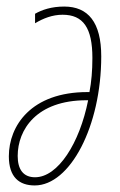

<svg xmlns="http://www.w3.org/2000/svg" viewBox="-20 -556 366 586"><path d="M86 10C194 10 289 -171 289 -384C289 -488 249 -536 176 -536C137 -536 108 -526 87 -514V-485C112 -500 140 -511 171 -511C234 -511 262 -471 262 -379C262 -340 259 -306 253 -275H247C75 -275 7 -172 7 -79C7 -15 39 10 86 10ZM87 -15C51 -15 34 -39 34 -80C34 -160 91 -250 244 -250H249C223 -119 157 -15 87 -15Z"/></svg>

Font: Noto Sans ExtraCondensed Thin
Style: Italic
Weight: 100
Width: 2
Italic angle: -12°
Designer: Monotype Design Team
Foundry: Monotype Imaging Inc.
Version: Version 2.013